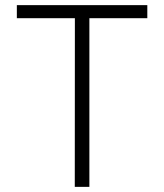

<svg xmlns="http://www.w3.org/2000/svg" viewBox="-20 -731 640 751"><path d="M556.2 -659.7H329.6V0H272.5L272.9 -659.7H45.9V-710.9H556.2Z"/></svg>

Font: Roboto Mono Light
Style: Regular
Weight: 300
Designer: Google
Version: Version 2.000985; 2015; ttfautohint (v1.3)